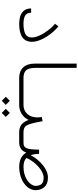

<svg xmlns="http://www.w3.org/2000/svg" viewBox="624 -1314 889 2176"><g transform="rotate(90 1068.0 -226.5)"><path d="M76.2 -135.3H125Q125 -108.9 134.8 -91.1Q144.5 -73.2 163.1 -64.5Q181.6 -55.7 202.1 -52.2Q222.7 -48.8 250 -48.8Q324.2 -48.8 364.7 -69.6Q405.3 -90.3 405.3 -144Q405.3 -202.6 354.5 -283Q303.7 -363.3 249.5 -406.2L279.8 -444.3Q308.1 -421.9 337.9 -388.2Q367.7 -354.5 394 -314.5Q420.4 -274.4 437.3 -229Q454.1 -183.6 454.1 -144Q454.1 0 250 0Q231.4 0 214.1 -2Q196.8 -3.9 175.8 -8.8Q154.8 -13.7 137.9 -23.4Q121.1 -33.2 106.7 -47.6Q92.3 -62 84.2 -84.5Q76.2 -106.9 76.2 -135.3Z M1060.5 -48.8V0H863.3Q787.6 0 744.4 -45.4Q701.2 -90.8 701.2 -180.2V-651.4H750V-180.2Q750 -106.9 777.6 -77.9Q805.2 -48.8 863.3 -48.8Z M1213.9 151.9 1259.8 106 1305.7 151.9 1259.8 197.3ZM1077.1 151.9 1123 106 1168.9 151.9 1123 197.3ZM1060.5 -48.8H1170.4Q1231.4 -48.8 1271.2 -91.1Q1311 -133.3 1311 -206.5Q1311 -228.5 1306.2 -256.3L1354 -265.1Q1364.7 -207.5 1370.1 -183.1Q1388.2 -100.6 1408.9 -74.7Q1429.7 -48.8 1481 -48.8H1590.8V0H1481Q1425.8 0 1392.1 -26.6Q1358.4 -53.2 1339.8 -107.4Q1316.4 -56.6 1271.2 -28.3Q1226.1 0 1170.4 0H1060.5Q1050.3 0 1043.2 -7.1Q1036.1 -14.2 1036.1 -24.4Q1036.1 -34.7 1043.2 -41.7Q1050.3 -48.8 1060.5 -48.8Z M1590.8 -48.8Q1612.8 -48.8 1625 -51.8Q1637.2 -54.7 1647.7 -64.9Q1658.2 -75.2 1663.8 -94.7Q1669.4 -114.3 1672.9 -147.5Q1676.3 -177.7 1676.3 -225.6H1725.1Q1725.1 -169.4 1739.3 -130.4Q1781.7 -210.9 1852.3 -268.3Q1922.9 -325.7 1994.6 -325.7Q2064.9 -325.7 2100.3 -285.4Q2135.7 -245.1 2135.7 -185.5Q2135.7 -135.3 2099.6 -92.3Q2063.5 -49.3 2002.4 -24.7Q1941.4 0 1871.1 0Q1758.3 0 1709.5 -80.6Q1683.1 0 1590.8 0Q1580.6 0 1573.5 -7.1Q1566.4 -14.2 1566.4 -24.4Q1566.4 -34.7 1573.5 -41.7Q1580.6 -48.8 1590.8 -48.8ZM1770.5 -82Q1805.7 -48.8 1871.1 -48.8Q1918 -48.8 1959.5 -61.5Q2001 -74.2 2028.3 -94.2Q2055.7 -114.3 2071.3 -138.4Q2086.9 -162.6 2086.9 -185.5Q2086.9 -229.5 2066.2 -253.2Q2045.4 -276.9 1994.6 -276.9Q1937 -276.9 1870.4 -218Q1803.7 -159.2 1770.5 -82Z"/></g></svg>

Font: AzarMehrMonospaced
Style: SansRegular
Weight: 1
Designer: Amin Abedi
Version: Version 1.00